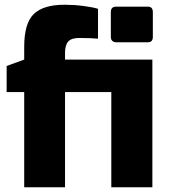

<svg xmlns="http://www.w3.org/2000/svg" viewBox="-20 -789 712 809"><path d="M622 0H449V-401H254V0H82V-401H8V-511L82 -538V-591Q82 -692 123 -730.5Q164 -769 251 -769Q292 -769 330.5 -764Q369 -759 393 -752V-626Q364 -629 313 -629Q281 -629 267.5 -614Q254 -599 254 -566V-538H622ZM624 -738V-633Q624 -611 603 -611H469Q459 -611 453 -617Q447 -623 447 -633V-738Q447 -761 469 -761H603Q624 -761 624 -738Z"/></svg>

Font: Exo ExtraBold
Style: Regular
Weight: 800
Designer: Natanael Gama
Foundry: Natanael Gama
Version: Version 1.500